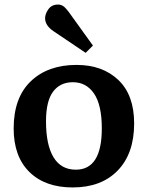

<svg xmlns="http://www.w3.org/2000/svg" viewBox="-20 -809 649 843"><path d="M299 14Q178 14 109 -54Q40 -122 40 -245Q40 -380 115 -452Q190 -524 316 -524Q430 -524 499.5 -458Q569 -392 569 -267Q569 -135 497 -60.5Q425 14 299 14ZM313 -64Q427 -64 427 -245Q427 -348 393 -398Q359 -448 300 -448Q244 -448 213 -406.5Q182 -365 182 -276Q182 -173 215 -118.5Q248 -64 313 -64ZM356 -577 215 -672Q178 -697 178 -729Q178 -748 192.5 -768.5Q207 -789 235 -789Q247 -789 257 -782.5Q267 -776 280 -759L388 -609Z"/></svg>

Font: Literata SemiBold
Style: Regular
Weight: 600
Designer: Latin by Veronika Burian and Jose Scaglione. Greek by Irene Vlachou. Cyrillic by Vera Evstafieva.
Foundry: TypeTogether
Version: Version 3.103; ttfautohint (v1.8.4.7-5d5b);gftools[0.9.29]